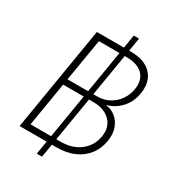

<svg xmlns="http://www.w3.org/2000/svg" viewBox="-213 -945 1061 1163"><g transform="rotate(30 317.5 -363.5)"><path d="M225.6 92.8 377 -820.3H413.6L262.2 92.8ZM51.8 0 172.4 -727.5H408.2Q475.1 -727.5 518.6 -703.9Q562 -680.2 580.3 -637.5Q598.6 -594.7 588.9 -537.6Q582 -495.1 561.3 -461.4Q540.5 -427.7 510.3 -405.3Q480 -382.8 443.8 -373V-371.1Q480 -367.2 509.5 -343.8Q539.1 -320.3 553.7 -281Q568.4 -241.7 559.6 -189Q550.3 -132.3 518.3 -89.8Q486.3 -47.4 433.6 -23.7Q380.9 0 309.6 0ZM104 -42H313Q397.9 -42 451.2 -84.5Q504.4 -127 515.6 -194.8Q523.4 -241.2 506.8 -275.6Q490.2 -310.1 454.3 -329.6Q418.5 -349.1 368.2 -349.1H154.8ZM161.6 -390.1H368.2Q415 -390.1 452.4 -410.4Q489.7 -430.7 513.9 -465.3Q538.1 -500 544.9 -542Q556.2 -609.4 519 -647.5Q481.9 -685.5 404.3 -685.5H210.9Z"/></g></svg>

Font: Inter 20pt ExtraLight
Style: Italic
Weight: 250
Italic angle: -9.3988°
Version: Version 4.001;git-66647c0bb